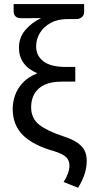

<svg xmlns="http://www.w3.org/2000/svg" viewBox="-20 -736 436 922"><path d="M355 165.5 285.5 138Q313.5 94.5 313.5 58Q313.5 35.5 298 19.2Q282.5 3 238.5 -10.5Q139 -38.5 90 -87Q41 -135.5 41 -213.5Q41 -245 52 -277.5Q63 -310 88.8 -338Q114.5 -366 159 -384Q71 -422.5 71 -507Q71 -555 101 -591Q131 -627 177.5 -649Q164.5 -648.5 82.5 -648.5Q45.5 -648.5 45.5 -683V-716.5H384V-679.5Q384 -662 372.5 -653.2Q361 -644.5 348.5 -644.5H304.5Q257.5 -644.5 223.8 -626.2Q190 -608 171.8 -578Q153.5 -548 153.5 -513Q153.5 -468.5 188.5 -441.5Q223.5 -414.5 297 -414.5H341.5V-344H275.5Q225.5 -344 193.2 -328.5Q161 -313 145.2 -285.5Q129.5 -258 129.5 -221.5Q129.5 -167 169 -136.5Q208.5 -106 287 -80.5Q329.5 -66.5 353.5 -49.2Q377.5 -32 387 -11.2Q396.5 9.5 396.5 34.5Q396.5 70 385.5 102.2Q374.5 134.5 355 165.5Z"/></svg>

Font: Verano Sans
Style: Regular
Weight: 400
Designer: Lukasz Dziedzic with Adam Twardoch and Botio Nikoltchev
Foundry: tyPoland Lukasz Dziedzic
Version: Version 3.001;December 28, 2019;FontCreator 12.0.0.2547 64-b